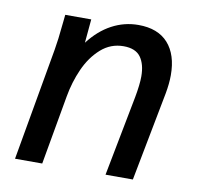

<svg xmlns="http://www.w3.org/2000/svg" viewBox="-67 -631 734 702"><g transform="rotate(10 300.0 -280.0)"><path d="M117.5 -507.5Q118.5 -515 119.5 -525.8Q120.5 -536.5 122 -550H218.5L210.5 -462Q247.5 -510.5 293.8 -535.2Q340 -560 392.5 -560Q465 -560 502.8 -517.8Q540.5 -475.5 540.5 -399.5Q540.5 -368.5 533.5 -330.5L470 0H368.5L426 -298Q435 -346.5 435 -376Q435 -421.5 416 -447.8Q397 -474 352.5 -474Q304.5 -474 268.5 -442Q232.5 -410 210.5 -360.8Q188.5 -311.5 179 -257L133.5 0H32.5L106 -417.5Q113 -458 117.5 -507.5Z"/></g></svg>

Font: JuliaMono MediumItalic
Style: Regular
Weight: 500
Italic angle: -9°
Monospace: yes
Designer: cormullion
Foundry: corm
Version: Version 0.049; ttfautohint (v1.8.4)